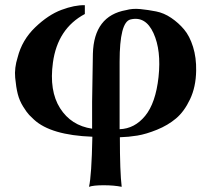

<svg xmlns="http://www.w3.org/2000/svg" viewBox="-20 -513 815 740"><path d="M736 -240Q735 -178 712.5 -130.5Q690 -83 658.5 -56.5Q627 -30 585 -13Q543 4 509.5 9.5Q476 15 442 16Q442 149 449 207Q419 201 379.5 201Q340 201 323 207Q333 165 336 14Q176 8 111 -52Q102 -60 92.5 -70Q83 -80 69 -102.5Q55 -125 48.5 -150.5Q42 -176 38.5 -213.5Q35 -251 48 -292Q65 -359 115.5 -407.5Q166 -456 217 -475Q268 -494 307 -493V-459Q202 -403 184 -272Q169 -163 211.5 -96Q254 -29 335 -17V-121Q335 -145 338 -306Q342 -452 466 -474Q491 -481 521 -478Q551 -475 581.5 -469Q612 -463 640 -444Q668 -425 689.5 -399.5Q711 -374 724 -332.5Q737 -291 736 -240ZM591 -216Q602 -319 571.5 -385.5Q541 -452 483 -438Q441 -428 441 -275V-134Q441 -117 441 -91.5Q441 -66 441 -48Q441 -30 441 -15Q499 -17 539.5 -66.5Q580 -116 591 -216Z"/></svg>

Font: GFS Artemisia
Style: Bold
Weight: 700
Designer: Designed by Takis Katsoulidis.
Foundry: Designed by Takis Katsoulidis.
Version: Version 1.0